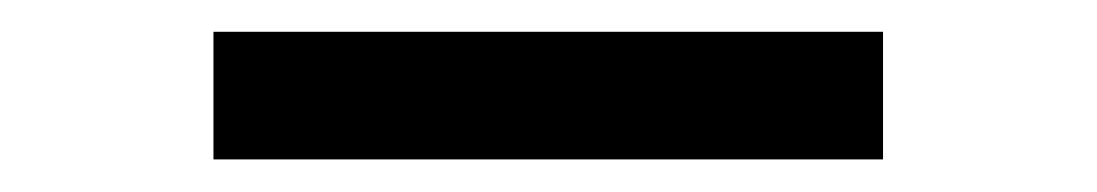

<svg xmlns="http://www.w3.org/2000/svg" viewBox="-20 -360 680 119"><path d="M527.3 -340.3V-261.2H112.3V-340.3Z"/></svg>

Font: Merriweather
Style: Regular
Weight: 400
Designer: Eben Sorkin
Foundry: Eben Sorkin
Version: Version 1.584; ttfautohint (v1.6)